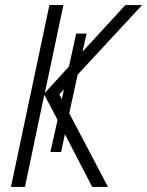

<svg xmlns="http://www.w3.org/2000/svg" viewBox="-20 -734 578 754"><path d="M213 -363 231 -383 223 -345ZM154 -362 206 -263 178 -137H220L235 -207L342 0H404L252 -289L285 -441L538 -714H472L304 -531L320 -602H279L251 -473L156 -369L229 -714H174L23 0H78Z"/></svg>

Font: Noto Sans UI SemiCondensed Light
Style: Italic
Weight: 300
Width: 4
Designer: Monotype Design Team
Foundry: Monotype Imaging Inc.
Version: 1.001